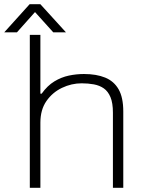

<svg xmlns="http://www.w3.org/2000/svg" viewBox="-63 -888 674 908"><path d="M78 0V-723H128V-445H134Q161 -483 194 -503Q227 -523 262.5 -530.5Q298 -538 334 -538Q393 -538 434.5 -521Q476 -504 498 -465.5Q520 -427 520 -361V0H471V-355Q471 -401 459.5 -428.5Q448 -456 428 -470Q408 -484 381 -489Q354 -494 323 -494Q275 -494 230 -472.5Q185 -451 156.5 -410Q128 -369 128 -308V0ZM-43 -735 77 -868H128L249 -735H189L89 -846H116L17 -735Z"/></svg>

Font: Archivo SemiExpanded Thin
Style: Regular
Weight: 250
Width: 6
Designer: Hector Gatti
Foundry: Omnibus-Type
Version: Version 2.001